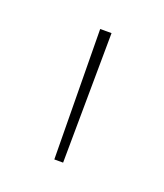

<svg xmlns="http://www.w3.org/2000/svg" viewBox="-60 -709 272 318"><g transform="rotate(20 76.0 -549.5)"><path d="M84 -435.5H68.5L66 -664.5H86Z"/></g></svg>

Font: Anek Gujarati Thin
Style: Regular
Weight: 250
Version: Version 1.003